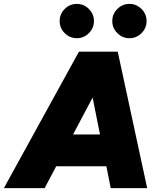

<svg xmlns="http://www.w3.org/2000/svg" viewBox="-55 -965 824 985"><path d="M-35 0 350 -700H545L174 0ZM513 0 373 -700H549L700 0ZM112 -112 139 -275H623L596 -112ZM339 -769Q303 -769 277 -795Q251 -821 251 -857Q251 -893 277 -919Q303 -945 339 -945Q375 -945 401 -919Q427 -893 427 -857Q427 -821 401 -795Q375 -769 339 -769ZM609 -769Q573 -769 547 -795Q521 -821 521 -857Q521 -893 547 -919Q573 -945 609 -945Q645 -945 671 -919Q697 -893 697 -857Q697 -821 671 -795Q645 -769 609 -769Z"/></svg>

Font: Figtree Black
Style: Italic
Weight: 900
Italic angle: -9.5°
Foundry: Erik Kennedy
Version: Version 2.001;gftools[0.9.30]